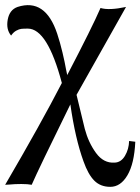

<svg xmlns="http://www.w3.org/2000/svg" viewBox="-32 -504 545 745"><path d="M493 46Q489 131 462.5 176Q436 221 396 221Q358 221 334 197Q310 173 292 122Q260 34 241 -99Q118 151 91 213Q76 210 50.5 210Q25 210 6 212L-12 213Q127 -25 208 -182Q152 -393 76 -393Q59 -393 50.5 -392Q42 -391 31 -385Q20 -379 11 -366Q-9 -390 -2 -428Q5 -466 36 -477Q144 -512 190 -373Q201 -340 210.5 -300Q220 -260 224 -236L229 -212V-213Q327 -401 358 -473Q391 -463 457 -477Q428 -425 265 -136Q287 -43 297 -4Q311 49 340.5 89.5Q370 130 413 127Q438 126 453 100.5Q468 75 469 43Z"/></svg>

Font: GFS Artemisia
Style: Regular
Weight: 400
Designer: Takis Katsoulidis and George D. Matthiopoulos
Foundry: Takis Katsoulidis and George D. Matthiopoulos
Version: Version 1.0